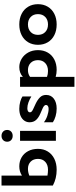

<svg xmlns="http://www.w3.org/2000/svg" viewBox="744 -1500 1000 2528"><g transform="rotate(-90 1244.0 -236.0)"><path d="M196 -716V-447Q249 -482 318 -482Q384 -482 436.5 -451.5Q489 -421 518.5 -365Q548 -309 548 -236Q548 -163 513.5 -107Q479 -51 417 -20.5Q355 10 273 10Q158 10 65 -40V-716ZM273 -104Q338 -104 377 -140Q416 -176 416 -236Q416 -296 380 -332Q344 -368 285 -368Q240 -368 196 -350V-111Q238 -104 273 -104Z M719 -716Q685 -716 663.5 -695Q642 -674 642 -642Q642 -609 663.5 -589Q685 -569 719 -569Q754 -569 775.5 -589.5Q797 -610 797 -642Q797 -675 775 -695.5Q753 -716 719 -716ZM785 0H654V-472H785Z M1029 -343Q1029 -329 1039.5 -319Q1050 -309 1072 -299L1143 -266Q1197 -240 1227.5 -208.5Q1258 -177 1258 -129Q1258 -64 1208.5 -27Q1159 10 1079 10Q1026 10 978 -4Q930 -18 898 -40V-158Q933 -130 983 -113Q1033 -96 1075 -96Q1099 -96 1112.5 -105.5Q1126 -115 1126 -131Q1126 -143 1114 -154.5Q1102 -166 1083 -174L1014 -204Q958 -228 928 -261.5Q898 -295 898 -347Q898 -384 919 -415Q940 -446 980 -464Q1020 -482 1075 -482Q1125 -482 1169.5 -469.5Q1214 -457 1238 -440V-323Q1200 -347 1159.5 -361.5Q1119 -376 1082 -376Q1057 -376 1043 -367Q1029 -358 1029 -343Z M1496 -3V244H1365V-472H1496V-435Q1547 -482 1625 -482Q1683 -482 1734.5 -451Q1786 -420 1817 -364Q1848 -308 1848 -236Q1848 -163 1815.5 -107Q1783 -51 1724 -20.5Q1665 10 1588 10Q1540 10 1496 -3ZM1573 -104Q1638 -104 1677 -140Q1716 -176 1716 -236Q1716 -296 1680 -332Q1644 -368 1585 -368Q1532 -368 1496 -340V-117Q1532 -104 1573 -104Z M2453 -236Q2453 -163 2419.5 -107Q2386 -51 2325.5 -20.5Q2265 10 2186 10Q2106 10 2045.5 -20.5Q1985 -51 1951.5 -107Q1918 -163 1918 -236Q1918 -309 1951.5 -365Q1985 -421 2045.5 -451.5Q2106 -482 2186 -482Q2265 -482 2325.5 -451.5Q2386 -421 2419.5 -365Q2453 -309 2453 -236ZM2322 -236Q2322 -296 2284.5 -332Q2247 -368 2186 -368Q2124 -368 2086.5 -332Q2049 -296 2049 -236Q2049 -176 2086.5 -140Q2124 -104 2186 -104Q2247 -104 2284.5 -140Q2322 -176 2322 -236Z"/></g></svg>

Font: Madhuban SemiBold
Style: Regular
Weight: 600
Designer: jaikishan Patel
Foundry: MagicType
Version: Version 1.000